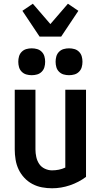

<svg xmlns="http://www.w3.org/2000/svg" viewBox="-20 -1001 540 1029"><path d="M259 8Q232 8 205 3Q178 -2 153.5 -15Q129 -28 110 -48.5Q91 -69 79.5 -93.5Q68 -118 63.5 -145.5Q59 -173 59 -200V-520H170V-200Q170 -180 174.5 -159.5Q179 -139 190 -122.5Q201 -106 220 -97Q239 -88 259 -88Q277 -88 295 -91.5Q313 -95 330 -103V-520H441V-53Q402 -24 355 -8Q308 8 259 8ZM350 -598Q335 -598 321 -602Q307 -606 296.5 -616.5Q286 -627 282 -641Q278 -655 278 -670Q278 -685 282 -699Q286 -713 296.5 -723.5Q307 -734 321 -738Q335 -742 350 -742Q365 -742 379 -738Q393 -734 403.5 -723.5Q414 -713 418 -699Q422 -685 422 -670Q422 -655 418 -641Q414 -627 403.5 -616.5Q393 -606 379 -602Q365 -598 350 -598ZM150 -598Q135 -598 121 -602Q107 -606 96.5 -616.5Q86 -627 82 -641Q78 -655 78 -670Q78 -685 82 -699Q86 -713 96.5 -723.5Q107 -734 121 -738Q135 -742 150 -742Q165 -742 179 -738Q193 -734 203.5 -723.5Q214 -713 218 -699Q222 -685 222 -670Q222 -655 218 -641Q214 -627 203.5 -616.5Q193 -606 179 -602Q165 -598 150 -598ZM192 -805 100 -943 156 -981 250 -872 344 -981 400 -943 308 -805Z"/></svg>

Font: Moesevka
Style: Bold
Weight: 700
Monospace: yes
Designer: Belleve Invis
Foundry: Belleve Invis
Version: Version 32.5.0; ttfautohint (v1.8.4)